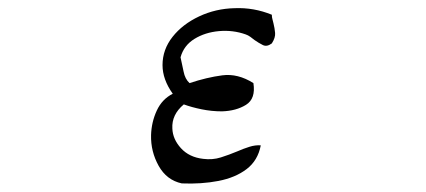

<svg xmlns="http://www.w3.org/2000/svg" viewBox="-20 -511 1040 469"><path d="M644 -405Q632 -396 622 -401Q612 -406 602 -413Q597 -417 591.5 -421Q586 -425 580 -427Q549 -438 515 -435Q481 -432 455 -416Q429 -400 421 -371Q425 -354 428.5 -336Q432 -318 443 -308Q485 -322 523 -327Q561 -332 599 -308Q605 -270 581 -255Q557 -240 522 -239Q497 -239 472.5 -244Q448 -249 429 -256Q399 -231 401 -197Q402 -171 422 -149Q442 -127 476 -123Q499 -120 519.5 -126.5Q540 -133 559 -141Q575 -148 589.5 -152.5Q604 -157 617 -156Q610 -119 582.5 -98Q555 -77 513.5 -69Q472 -61 424 -63Q387 -71 367.5 -106Q348 -141 349 -181Q350 -213 363 -241Q376 -269 402 -282Q377 -317 377 -352Q377 -390 401.5 -421Q426 -452 466.5 -471Q507 -490 553 -491Q600 -493 644 -475Q644 -469 645.5 -464Q647 -459 648 -454Q651 -442 652 -430.5Q653 -419 644 -405Z"/></svg>

Font: Yuji Boku
Style: Regular
Weight: 400
Designer: Kataoka Yuji
Foundry: Kinuta Font Factory
Version: Version 3.002